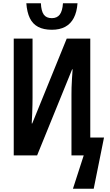

<svg xmlns="http://www.w3.org/2000/svg" viewBox="-20 -950 671 1174"><path d="M426 204 492 0H417V-369Q417 -390 417.5 -414Q418 -438 420 -466.5Q422 -495 424 -526H421L207 0H64V-714H179V-352Q179 -333 178.5 -309.5Q178 -286 177 -258Q176 -230 174 -195H177L388 -714H532V-109H616L553 204ZM297 -768Q247 -768 213.5 -785.5Q180 -803 162.5 -839Q145 -875 141 -930H230Q232 -883 247.5 -861Q263 -839 297 -839Q329 -839 345.5 -861Q362 -883 365 -930H454Q450 -876 431 -840Q412 -804 378.5 -786Q345 -768 297 -768Z"/></svg>

Font: Noto Sans Display ExtraCondensed SemiBold
Style: Regular
Weight: 600
Width: 2
Designer: Monotype Design Team
Foundry: Monotype Imaging Inc.
Version: Version 2.003